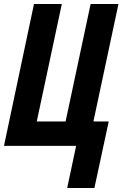

<svg xmlns="http://www.w3.org/2000/svg" viewBox="-23 -734 617 966"><path d="M452 212 524 -123H447L573 -714H433L307 -123H162L288 -714H148L-3 0H360L315 212Z"/></svg>

Font: Noto Sans UI Condensed ExtraBold
Style: Italic
Weight: 800
Width: 3
Designer: Monotype Design Team
Foundry: Monotype Imaging Inc.
Version: 1.001